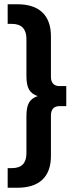

<svg xmlns="http://www.w3.org/2000/svg" viewBox="-20 -703 380 901"><path d="M291 -299V-205H259Q240 -205 229.5 -194Q219 -183 219 -161V29Q219 102 179 140Q139 178 62 178H16V86H35Q70 86 87 68.5Q104 51 104 17V-158Q104 -201 116.5 -222Q129 -243 157 -252Q129 -261 116.5 -282.5Q104 -304 104 -346V-521Q104 -555 87 -573Q70 -591 35 -591H16V-683H62Q139 -683 179 -644.5Q219 -606 219 -533V-343Q219 -321 229.5 -310Q240 -299 259 -299Z"/></svg>

Font: Montserrat Ace
Style: Bold
Weight: 600
Designer: Julieta Ulanovsky
Foundry: Julieta Ulanovsky
Version: Version 1